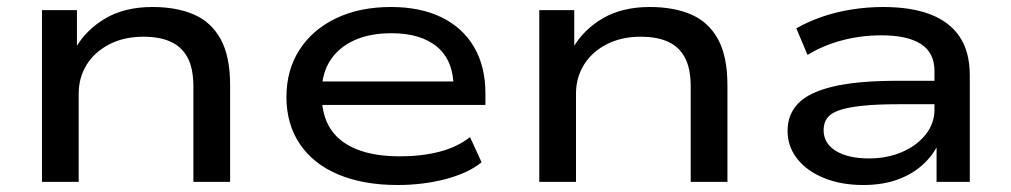

<svg xmlns="http://www.w3.org/2000/svg" viewBox="-20 -520 2891 549"><path d="M100 0V-491H200V-381H195Q226 -435 281.5 -467.5Q337 -500 416 -500Q485 -500 534.5 -478.5Q584 -457 611 -408Q638 -359 638 -276V0H533V-272Q533 -324 516.5 -355Q500 -386 468.5 -400.5Q437 -415 390 -415Q334 -415 292 -393Q250 -371 227.5 -334.5Q205 -298 205 -252V0Z M1117 9Q1019 9 947.5 -21Q876 -51 837.5 -108Q799 -165 799 -243Q799 -319 836 -377Q873 -435 940.5 -467.5Q1008 -500 1098 -500Q1182 -500 1242.5 -470.5Q1303 -441 1335.5 -385.5Q1368 -330 1368 -253V-220H878V-287H1300L1277 -269Q1277 -346 1230.5 -385.5Q1184 -425 1099 -425Q1038 -425 993.5 -405Q949 -385 924.5 -347.5Q900 -310 900 -257V-248Q900 -191 924.5 -152.5Q949 -114 999 -93.5Q1049 -73 1124 -73Q1185 -73 1236 -86Q1287 -99 1324 -128L1357 -56Q1319 -25 1254.5 -8Q1190 9 1117 9Z M1522 0V-491H1622V-381H1617Q1648 -435 1703.5 -467.5Q1759 -500 1838 -500Q1907 -500 1956.5 -478.5Q2006 -457 2033 -408Q2060 -359 2060 -276V0H1955V-272Q1955 -324 1938.5 -355Q1922 -386 1890.5 -400.5Q1859 -415 1812 -415Q1756 -415 1714 -393Q1672 -371 1649.5 -334.5Q1627 -298 1627 -252V0Z M2448 9Q2385 9 2336 -11Q2287 -31 2259.5 -66Q2232 -101 2232 -146Q2232 -193 2262.5 -224.5Q2293 -256 2362 -272.5Q2431 -289 2547 -289H2669V-222H2551Q2487 -222 2445 -217.5Q2403 -213 2379 -204.5Q2355 -196 2345 -182Q2335 -168 2335 -148Q2335 -110 2370 -88.5Q2405 -67 2465 -67Q2516 -67 2558.5 -85Q2601 -103 2626.5 -135Q2652 -167 2652 -206V-317Q2652 -369 2613.5 -394Q2575 -419 2500 -419Q2443 -419 2389 -405Q2335 -391 2289 -363L2257 -439Q2290 -458 2330.5 -472Q2371 -486 2416 -493Q2461 -500 2505 -500Q2585 -500 2640 -479Q2695 -458 2724 -415Q2753 -372 2753 -304V0H2658V-111L2665 -112Q2649 -77 2619 -49.5Q2589 -22 2546.5 -6.5Q2504 9 2448 9Z"/></svg>

Font: Nunito Sans 10pt Expanded Medium
Style: Regular
Weight: 500
Width: 7
Designer: Vernon Adams
Foundry: Vernon Adams
Version: Version 3.101;gftools[0.9.27]